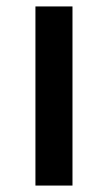

<svg xmlns="http://www.w3.org/2000/svg" viewBox="-20 -576 335 596"><path d="M90 0V-556H205V0Z"/></svg>

Font: Koeln Type Sans
Style: Regular
Weight: 400
Designer: Eben Sorkin
Foundry: Eben Sorkin
Version: Version 2.001